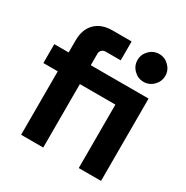

<svg xmlns="http://www.w3.org/2000/svg" viewBox="-170 -888 997 1030"><g transform="rotate(30 329.0 -373.0)"><path d="M525 -574Q490 -574 464.5 -599.5Q439 -625 439 -660Q439 -695 464.5 -720.5Q490 -746 525 -746Q560 -746 585.5 -720.5Q611 -695 611 -660Q611 -625 585.5 -599.5Q560 -574 525 -574ZM99 0V-393H10V-510H99V-585Q99 -653 137.5 -691.5Q176 -730 244 -730H362V-613H268Q255 -613 245.5 -604Q236 -595 236 -581V-510H594V0H456V-393H236V0Z"/></g></svg>

Font: MuseoModerno SemiBold
Style: Regular
Weight: 600
Designer: Pablo Cosgaya, Héctor Gatti, Marcela Romero, and the Authors of The MuseoModerno Project.
Foundry: Omnibus-Type Team
Version: Version 1.001